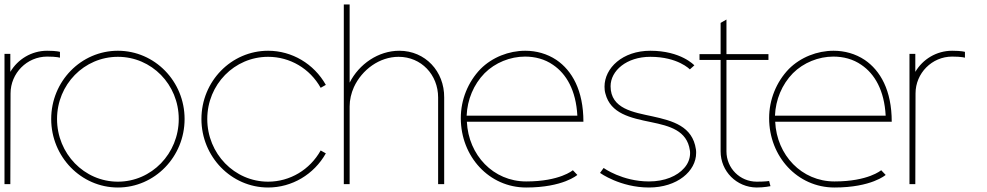

<svg xmlns="http://www.w3.org/2000/svg" viewBox="-20 -820 4397 855"><path d="M26 -500V-580H0V0H26L27 -404C27 -494 100 -568 190 -568C233 -568 247 -563 247 -563V-589C247 -589 233 -594 190 -594C120 -594 59 -556 26 -500Z M505 -567C655 -567 776 -444 776 -290C776 -136 655 -11 505 -11C355 -11 234 -136 234 -290C234 -444 355 -567 505 -567ZM505 -594C341 -594 208 -458 208 -290C208 -122 341 15 505 15C669 15 802 -122 802 -290C802 -458 669 -594 505 -594Z M1431 -442C1378 -536 1280 -594 1174 -594C1010 -594 877 -458 877 -290C877 -122 1010 15 1174 15C1280 15 1378 -43 1431 -137L1408 -150C1360 -64 1271 -11 1174 -11C1024 -11 903 -136 903 -290C903 -444 1024 -567 1174 -567C1271 -567 1360 -515 1408 -429Z M1537 -452V-800H1511V0H1537V-346C1537 -376 1544 -405 1556 -432C1592 -510 1670 -567 1755 -567C1856 -567 1931 -487 1931 -386V0H1958V-386C1959 -502 1874 -594 1758 -594C1665 -594 1579 -535 1537 -452Z M2120 -513C2064 -455 2032 -376 2032 -294C2032 -123 2158 15 2323 15C2488 15 2551 -41 2551 -41L2531 -62C2531 -62 2474 -12 2323 -12C2177 -12 2066 -129 2059 -278H2578C2578 -418 2527 -506 2458 -553C2416 -581 2368 -594 2319 -594C2246 -594 2172 -565 2120 -513ZM2551 -305H2058C2061 -376 2089 -444 2138 -494C2185 -541 2252 -568 2318 -568C2362 -568 2406 -557 2443 -531C2502 -491 2545 -418 2551 -305Z M3072 -529C3072 -529 3013 -594 2876 -594C2752 -594 2672 -517 2672 -434C2672 -424 2673 -413 2676 -403C2699 -314 2787 -295 2880 -276C2962 -259 3039 -239 3052 -151C3053 -147 3053 -142 3053 -138C3053 -114 3044 -91 3027 -72C2996 -36 2940 -12 2870 -12C2751 -12 2668 -72 2668 -72L2652 -50C2652 -50 2742 15 2870 15C2996 15 3080 -58 3080 -139C3080 -144 3080 -150 3079 -155C3064 -258 2976 -282 2885 -302C2802 -320 2699 -335 2699 -436C2699 -505 2770 -567 2876 -567C2999 -567 3052 -511 3052 -511Z M3215 -579V-733L3189 -718V-579H3095V-553H3189V-146C3189 -57 3260 14 3349 15C3384 15 3411 9 3411 9L3405 -14C3405 -14 3388 -11 3350 -11C3275 -11 3215 -71 3215 -146V-553H3402V-579Z M3493 -513C3437 -455 3405 -376 3405 -294C3405 -123 3531 15 3696 15C3861 15 3924 -41 3924 -41L3904 -62C3904 -62 3847 -12 3696 -12C3550 -12 3439 -129 3432 -278H3951C3951 -418 3900 -506 3831 -553C3789 -581 3741 -594 3692 -594C3619 -594 3545 -565 3493 -513ZM3924 -305H3431C3434 -376 3462 -444 3511 -494C3558 -541 3625 -568 3691 -568C3735 -568 3779 -557 3816 -531C3875 -491 3918 -418 3924 -305Z M4056 -500V-580H4030V0H4056L4057 -404C4057 -494 4130 -568 4220 -568C4263 -568 4277 -563 4277 -563V-589C4277 -589 4263 -594 4220 -594C4150 -594 4089 -556 4056 -500Z"/></svg>

Font: MintSans
Style: ExtraLight
Weight: 200
Version: Version 1.0